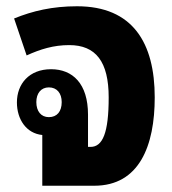

<svg xmlns="http://www.w3.org/2000/svg" viewBox="-20 -593 549 613"><path d="M115 0H281C425 0 474 -128 474 -282C474 -456 404 -573 226 -573C147 -573 84 -558 25 -534L65 -416C109 -436 151 -449 201 -449C286 -449 327 -396 327 -282C327 -169 308 -124 269 -124H261V-227C261 -326 212 -372 143 -372C73 -372 34 -325 34 -266C34 -212 64 -167 115 -162ZM136 -219C111 -219 96 -238 96 -267C96 -295 111 -314 136 -314C162 -314 177 -295 177 -267C177 -237 162 -219 136 -219Z"/></svg>

Font: Noto Sans Thai Looped Condensed ExtraBold
Style: Regular
Weight: 800
Width: 3
Designer: Sasikarn Vongin, Ben Mitchell
Foundry: The Fontpad Ltd
Version: Version 1.001